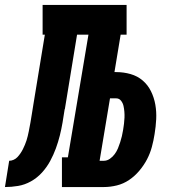

<svg xmlns="http://www.w3.org/2000/svg" viewBox="-76 -755 696 775"><path d="M-56 0 -39 -106Q-30 -106 -21 -110Q-12 -114 -5.5 -121Q1 -128 6.5 -136Q12 -144 16.5 -153Q21 -162 24.5 -170.5Q28 -179 31 -188Q34 -197 36 -206Q38 -215 40 -224Q42 -233 43.5 -242.5Q45 -252 47 -261Q50 -279 53 -297.5Q56 -316 59 -335L105 -615H96V-735H435V-615H411L386 -464H393Q423 -464 451 -456Q479 -448 500 -430Q521 -412 533.5 -386.5Q546 -361 551 -332.5Q556 -304 554.5 -274Q553 -244 548 -214Q544 -188 537 -162Q530 -136 517.5 -112Q505 -88 486.5 -66Q468 -44 445 -28.5Q422 -13 395.5 -6.5Q369 0 343 0H174V-120H198L281 -615H235L186 -316Q186 -315 186 -315Q186 -315 186 -315L185 -314Q181 -287 176.5 -260.5Q172 -234 165.5 -208Q159 -182 149.5 -156Q140 -130 126.5 -105Q113 -80 93.5 -58.5Q74 -37 49 -23Q24 -9 -3 -4.5Q-30 0 -56 0ZM326 -106H343Q356 -106 367.5 -114Q379 -122 387 -133Q395 -144 400 -156Q405 -168 409 -180.5Q413 -193 416 -205.5Q419 -218 421 -231Q423 -243 424.5 -255.5Q426 -268 426.5 -280Q427 -292 426 -304Q425 -316 422.5 -327.5Q420 -339 412.5 -348.5Q405 -358 393 -358H368Z"/></svg>

Font: Iosevka Slab HvExObl
Style: Regular
Weight: 900
Width: 7
Italic angle: -9°
Monospace: yes
Designer: Belleve Invis
Foundry: Belleve Invis
Version: Version 11.1.1; ttfautohint (v1.8.3)